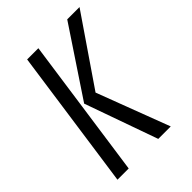

<svg xmlns="http://www.w3.org/2000/svg" viewBox="-178 -676 762 762"><g transform="rotate(-45 203.0 -295.5)"><path d="M257 0 148 -307 337 -591H406L211 -306L327 0ZM28 0 112 -591H175L91 0Z"/></g></svg>

Font: Alumni Sans
Style: Italic
Weight: 400
Italic angle: -8°
Version: Version 1.016